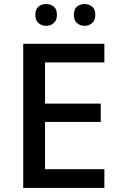

<svg xmlns="http://www.w3.org/2000/svg" viewBox="-20 -931 597 951"><path d="M497 0H95V-714H497V-622H203V-418H479V-327H203V-93H497ZM155 -857Q155 -886 171 -898.5Q187 -911 208 -911Q230 -911 246 -898.5Q262 -886 262 -858Q262 -830 246 -816.5Q230 -803 208 -803Q187 -803 171 -816.5Q155 -830 155 -857ZM346 -857Q346 -886 361.5 -898.5Q377 -911 399 -911Q420 -911 436 -898.5Q452 -886 452 -858Q452 -830 436 -816.5Q420 -803 399 -803Q377 -803 361.5 -816.5Q346 -830 346 -857Z"/></svg>

Font: Noto Sans Hebrew Medium
Style: Regular
Weight: 500
Designer: Monotype Design Team
Foundry: Monotype Imaging Inc.
Version: Version 2.003